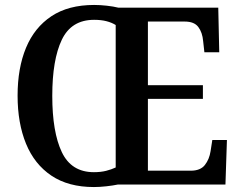

<svg xmlns="http://www.w3.org/2000/svg" viewBox="-20 -745 969 775"><path d="M359 10Q256 10 187.5 -36Q119 -82 85 -165Q51 -248 51 -359Q51 -470 85 -552Q119 -634 187.5 -679.5Q256 -725 360 -725Q384 -725 411 -722Q438 -719 458 -714H861L865 -534H805L800 -579Q797 -614 780.5 -636Q764 -658 726 -658H577V-401H799V-346H577V-56H750Q789 -56 807 -79Q825 -102 830 -135L837 -180H896L890 0H455Q436 4 409 7Q382 10 359 10ZM359 -50Q387 -50 408.5 -55.5Q430 -61 447 -69V-644Q431 -654 409.5 -659.5Q388 -665 360 -665Q268 -665 229.5 -584.5Q191 -504 191 -358Q191 -212 229.5 -131Q268 -50 359 -50Z"/></svg>

Font: Noto Serif Ethiopic SemiCondensed SemiBold
Style: Regular
Weight: 600
Width: 4
Designer: Monotype Design Team
Foundry: Monotype Imaging Inc.
Version: Version 2.102; ttfautohint (v1.8.4.7-5d5b)